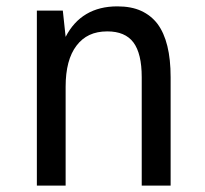

<svg xmlns="http://www.w3.org/2000/svg" viewBox="-20 -580 642 600"><path d="M95.2 -546.9H176.3L185.1 -464.8Q209.5 -512.2 250 -536.1Q290.5 -560.1 346.7 -560.1Q390.6 -560.1 421.4 -545.9Q452.1 -531.7 472.2 -505.4Q513.2 -450.2 513.2 -338.9V0H422.9V-338.9Q422.9 -412.6 397 -447.3Q371.1 -481.9 315.4 -481.9Q283.2 -481.9 259.5 -470.7Q235.8 -459.5 219.2 -437.5Q185.1 -393.1 185.1 -309.1V0H95.2Z"/></svg>

Font: Hack
Style: Regular
Weight: 400
Monospace: yes
Designer: Christopher Simpkins
Foundry: Christopher Simpkins
Version: Version 2.019; ttfautohint (v1.4.1) -l 4 -r 80 -G 350 -x 0 -